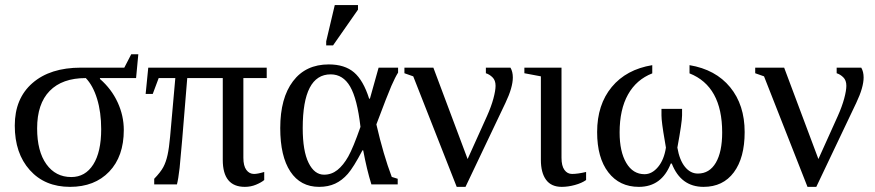

<svg xmlns="http://www.w3.org/2000/svg" viewBox="-20 -725 3439 755"><path d="M496.1 -511.7H523.9L515.1 -418H373V-414.6Q418.5 -375 442.6 -322.5Q466.8 -270 466.8 -213.9Q466.8 -109.9 409.4 -50Q352.1 9.8 255.4 9.8Q156.2 9.8 97.2 -56.2Q38.1 -122.1 38.1 -231Q38.1 -337.9 107.7 -398.4Q177.2 -459 298.3 -459H468.8ZM260.3 -28.8Q315.4 -28.8 346.7 -78.1Q377.9 -127.4 377.9 -216.8Q377.9 -283.7 361.8 -336.2Q345.7 -388.7 317.4 -418Q224.6 -418 175.3 -367.4Q126 -316.9 126 -220.2Q126 -129.9 162.4 -79.3Q198.7 -28.8 260.3 -28.8Z M716.3 -418Q691.4 -108.9 686.3 -64.7Q681.2 -20.5 675.8 0H586.4V-22Q611.8 -48.3 622.3 -68.1Q632.8 -87.9 638.9 -115.7Q645 -143.6 648.9 -187.5L669.4 -418H604L580.6 -355.5H552.7L563 -459H1028.8V-418H937V-104.5Q937 -72.8 948.7 -56.9Q960.4 -41 979 -41Q993.2 -41 1019 -48.8V-17.1Q1007.3 -7.3 986.8 1.2Q966.3 9.8 942.9 9.8Q856 9.8 856 -96.2V-418Z M1543.9 -22V0H1440.4Q1422.4 -57.6 1408.2 -133.8H1405.3Q1370.1 -66.9 1347.7 -41.3Q1325.2 -15.6 1297.9 -2.9Q1270.5 9.8 1234.9 9.8Q1161.6 9.8 1121.8 -50.3Q1082 -110.4 1082 -221.2Q1082 -339.4 1132.1 -405.5Q1182.1 -471.7 1272.9 -471.7Q1335.4 -471.7 1372.1 -440.4Q1408.7 -409.2 1431.6 -336.9H1434.6L1468.8 -459H1545.4V-439.5Q1534.2 -421.9 1519 -387.2Q1503.9 -352.5 1460 -235.8Q1487.8 -115.7 1520.5 -29.3ZM1397.5 -226.1Q1384.8 -336.4 1356.9 -384.5Q1329.1 -432.6 1280.3 -432.6Q1170.4 -432.6 1170.4 -221.2Q1170.4 -131.3 1193.4 -84.7Q1216.3 -38.1 1254.4 -38.1Q1283.7 -38.1 1306.9 -56.6Q1330.1 -75.2 1349.4 -109.4Q1368.7 -143.6 1397.5 -226.1ZM1262.7 -546.4V-562.5L1296.4 -705.1H1387.7V-687L1289.6 -546.4Z M1928.7 -387.7Q1928.7 -409.2 1916.7 -420.9Q1904.8 -432.6 1890.6 -437V-459H1987.3Q1996.6 -442.9 1996.6 -420.4Q1996.6 -381.3 1967.8 -320.8L1810.5 9.8H1775.9L1605 -424.8L1570.3 -437V-459H1684.1L1818.8 -99.6L1895 -268.6Q1911.6 -305.7 1920.2 -337.4Q1928.7 -369.1 1928.7 -387.7Z M2188 -104.5Q2188 -72.8 2199.5 -56.9Q2210.9 -41 2229.5 -41Q2252 -41 2284.7 -48.8V-17.1Q2267.6 -4.9 2240.7 2.4Q2213.9 9.8 2189 9.8Q2147.5 9.8 2127.2 -18.1Q2106.9 -45.9 2106.9 -96.2V-424.8L2042 -437V-459H2188Z M2819.8 -204.1Q2819.8 -385.7 2691.4 -436.5V-468.8Q2793.9 -451.7 2851.1 -382.1Q2908.2 -312.5 2908.2 -205.6Q2908.2 -104.5 2865.7 -47.4Q2823.2 9.8 2746.6 9.8Q2657.2 9.8 2621.6 -82H2617.7Q2582 9.8 2492.2 9.8Q2416 9.8 2372.1 -47.4Q2328.1 -104.5 2328.1 -205.6Q2328.1 -313.5 2385.5 -382.8Q2442.9 -452.1 2544.9 -468.8V-436.5Q2482.4 -412.1 2449.5 -353.3Q2416.5 -294.4 2416.5 -204.1Q2416.5 -128.9 2442.6 -84.5Q2468.8 -40 2514.6 -40Q2543.9 -40 2567.6 -68.4Q2591.3 -96.7 2598.6 -144.5L2594.2 -170.9Q2581.1 -245.6 2581.1 -271.5V-296.9H2662.1V-271.5Q2662.1 -244.6 2643.6 -144.5Q2651.9 -95.7 2673.3 -69.1Q2694.8 -42.5 2724.1 -42.5Q2770 -42.5 2794.9 -85.2Q2819.8 -127.9 2819.8 -204.1Z M3308.1 -387.7Q3308.1 -409.2 3296.1 -420.9Q3284.2 -432.6 3270 -437V-459H3366.7Q3376 -442.9 3376 -420.4Q3376 -381.3 3347.2 -320.8L3189.9 9.8H3155.3L2984.4 -424.8L2949.7 -437V-459H3063.5L3198.2 -99.6L3274.4 -268.6Q3291 -305.7 3299.6 -337.4Q3308.1 -369.1 3308.1 -387.7Z"/></svg>

Font: Tinos
Style: Regular
Weight: 400
Designer: Steve Matteson
Foundry: Monotype Imaging Inc.
Version: Version 1.23